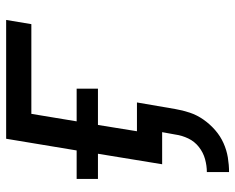

<svg xmlns="http://www.w3.org/2000/svg" viewBox="-92 -468 783 640"><g transform="rotate(-90 300.0 -148.5)"><path d="M46 223V149Q67 149 89 143Q111 137 129.5 122.5Q148 108 158 87Q168 66 171 44L179 0H72L107 -214H23V-285H118L157 -520H553L539 -436H240L215 -285H324V-214H203L182 -84H278L256 44Q252 68 244 92Q236 116 221 137.5Q206 159 186 176.5Q166 194 142.5 204.5Q119 215 94.5 219Q70 223 46 223Z"/></g></svg>

Font: Iosevka Md Ex Obl
Style: Regular
Weight: 500
Width: 7
Italic angle: -9°
Monospace: yes
Designer: Belleve Invis
Foundry: Belleve Invis
Version: Version 32.5.0; ttfautohint (v1.8.4)